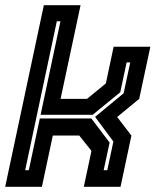

<svg xmlns="http://www.w3.org/2000/svg" viewBox="-32 -720 622 740"><path d="M-12 0 137 -700H278.5L201.5 -339H303.5L376 -398.5L406 -540H547.5L504.5 -339L419.5 -269L474.5 -197.5L432.5 0H291L320.5 -138.5L273.5 -197.5H171.5L129.5 0ZM65 -64H79L121.5 -263.5H320L390.5 -170.5L367.5 -64H381.5L405 -174.5L334.5 -269.5L444.5 -360.5L470 -479.5H456L431.5 -364.5L325 -277.5H124.5L201 -638H187Z"/></svg>

Font: Tourney Thin
Style: Italic
Weight: 100
Italic angle: -12°
Designer: Tyler Finck
Foundry: Etcetera Type Co
Version: Version 1.015